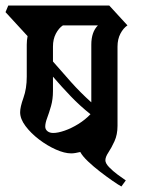

<svg xmlns="http://www.w3.org/2000/svg" viewBox="-38 -659 510 696"><path d="M388 -203Q388 -171 377 -147Q366 -123 355 -106.5Q344 -90 344 -78Q344 -67 357.5 -53Q371 -39 388.5 -26Q406 -13 418 -5L402 17Q391 11 370 -3.5Q349 -18 325 -36.5Q301 -55 281 -74Q261 -93 253 -108Q244 -106 236 -104.5Q228 -103 220 -103Q196 -103 164.5 -117Q133 -131 103.5 -153.5Q74 -176 54.5 -202Q35 -228 35 -252Q35 -271 47 -304.5Q59 -338 59 -381V-497Q59 -513 62 -528L-18 -615L-8 -639H358L424 -567Q409 -557 398.5 -537Q388 -517 388 -490ZM293 -497Q293 -543 317 -567H190Q175 -557 164.5 -537Q154 -517 154 -490V-436Q186 -399 220 -361Q254 -323 293 -288ZM155 -177Q172 -177 196.5 -185.5Q221 -194 246 -209.5Q271 -225 290 -245Q252 -275 218.5 -310Q185 -345 154 -381V-329Q154 -299 147 -274.5Q140 -250 133 -231.5Q126 -213 126 -200Q126 -190 134 -183.5Q142 -177 155 -177Z"/></svg>

Font: Jaini Purva
Style: Regular
Weight: 400
Designer: Maithili Shingre, Girish Dalvi (Devanagari), Taresh Vohra (Latin)
Foundry: Ek Type
Version: Version 2.000; ttfautohint (v1.8.4.7-5d5b)